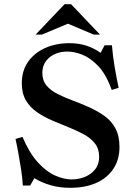

<svg xmlns="http://www.w3.org/2000/svg" viewBox="-20 -886 645 916"><path d="M182 -538Q182 -502 202 -478Q222 -454 255 -437.5Q288 -421 327 -406.5Q366 -392 405 -374.5Q444 -357 477.5 -333.5Q511 -310 530.5 -274Q550 -238 550 -185Q550 -124 520.5 -80Q491 -36 438.5 -13Q386 10 315 10Q264 10 221 -2.5Q178 -15 144 -36L124 -1H89Q87 -35 81 -75Q75 -115 68 -153.5Q61 -192 54 -223L87 -233Q120 -156 160.5 -111.5Q201 -67 243 -48.5Q285 -30 322 -30Q354 -30 383.5 -41.5Q413 -53 433 -77Q453 -101 453 -138Q453 -176 433 -201.5Q413 -227 380 -245Q347 -263 308 -278.5Q269 -294 229.5 -311Q190 -328 157 -350.5Q124 -373 104 -406.5Q84 -440 84 -489Q84 -548 113.5 -590.5Q143 -633 194.5 -656.5Q246 -680 312 -680Q355 -680 391 -668.5Q427 -657 460 -634L479 -670H514Q518 -619 527 -566.5Q536 -514 546 -467L513 -457Q486 -532 448.5 -571Q411 -610 373 -625Q335 -640 302 -640Q250 -640 216 -612Q182 -584 182 -538ZM427 -721 304 -773 180 -721H150L288 -866H319L457 -721Z"/></svg>

Font: Brygada 1918 SemiBold
Style: Regular
Weight: 600
Designer: Mateusz Machalski | Borys Kosmynka | Przemek Hoffer
Foundry: NIEPODLEGLA 2018
Version: Version 3.006